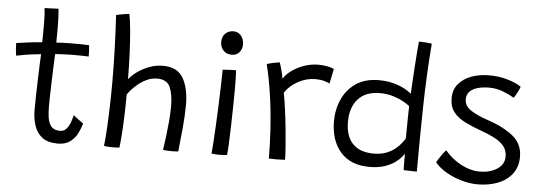

<svg xmlns="http://www.w3.org/2000/svg" viewBox="-49 -866 2945 1050"><g transform="rotate(5 1423.0 -341.0)"><path d="M422.5 -102Q415.5 -76.5 401.5 -48.2Q387.5 -20 361.5 -0.5Q335.5 19 293 19Q238 19 207.2 -5.2Q176.5 -29.5 164 -69Q151.5 -108.5 151.5 -153.5Q151.5 -183.5 152.5 -228.5Q153.5 -273.5 155 -321Q156.5 -368.5 158 -406.5Q159.5 -444.5 160.5 -460Q108 -455 71.2 -448.8Q34.5 -442.5 25.5 -440Q22 -457.5 20.8 -479.8Q19.5 -502 19.5 -509Q47 -513 85.8 -518Q124.5 -523 161 -525.5Q161.5 -548 161.8 -577.8Q162 -607.5 162 -634.5Q162 -657 160.5 -677.8Q159 -698.5 157.5 -713L234 -716Q235 -707.5 236.8 -677.2Q238.5 -647 238.5 -604Q238.5 -589 238.2 -567.2Q238 -545.5 238 -530.5Q252.5 -531.5 274.5 -532.5Q296.5 -533.5 310 -533.5Q346.5 -534 379.2 -533.2Q412 -532.5 418 -532Q419.5 -521.5 420.2 -501.5Q421 -481.5 421 -470Q415.5 -470.5 386 -471.2Q356.5 -472 327 -471.5Q306 -471 280.8 -470Q255.5 -469 237 -467.5Q236 -450 234.5 -412Q233 -374 231.5 -328.5Q230 -283 229 -242.5Q228 -202 228 -180Q228 -149 232 -119.5Q236 -90 251.2 -70.8Q266.5 -51.5 300 -51.5Q322.5 -51.5 336.2 -68.5Q350 -85.5 357.2 -107.2Q364.5 -129 368 -143.5Q372.5 -139 384.5 -130Q396.5 -121 408 -112.8Q419.5 -104.5 422.5 -102Z M631.5 11.5Q615.5 13 589.5 13Q577 13 564.8 12Q552.5 11 547 9.5Q551.5 -27.5 554.8 -83.2Q558 -139 560 -207Q562 -275 562 -348Q562 -443.5 558.5 -539Q555 -634.5 550.5 -709Q555 -710.5 569.5 -713.5Q584 -716.5 599.5 -718.8Q615 -721 622.5 -721.5Q630 -684 635 -626.2Q640 -568.5 642.8 -500.8Q645.5 -433 646 -365Q663 -387.5 692 -408Q721 -428.5 756.8 -441.8Q792.5 -455 830.5 -455Q910 -455 942 -399.2Q974 -343.5 974 -253Q974 -197.5 967.5 -126.8Q961 -56 954 4.5Q935.5 6 912.5 6Q900.5 6 889.5 5.2Q878.5 4.5 870.5 3Q875.5 -30 880.8 -71.8Q886 -113.5 889.8 -157Q893.5 -200.5 893.5 -238Q893.5 -302.5 876.5 -342.5Q859.5 -382.5 805 -382.5Q774 -382.5 746.8 -369.2Q719.5 -356 697.8 -337.5Q676 -319 662.5 -302.8Q649 -286.5 646 -281Q646 -224.5 644 -165.8Q642 -107 638.5 -59.2Q635 -11.5 631.5 11.5Z M1199.5 -548Q1169.5 -548 1152.8 -566.8Q1136 -585.5 1136 -612.5Q1136 -643.5 1154.2 -660Q1172.5 -676.5 1198 -676.5Q1224.5 -676.5 1240.2 -656.8Q1256 -637 1256 -609Q1256 -584 1241 -566Q1226 -548 1199.5 -548ZM1221.5 0.5Q1214.5 1.5 1202.5 2.2Q1190.5 3 1178.5 3Q1156 3 1136 0Q1138 -13 1140.8 -54.2Q1143.5 -95.5 1146.5 -151.8Q1149.5 -208 1151.8 -268Q1154 -328 1155.5 -379.8Q1157 -431.5 1157 -462Q1162.5 -462.5 1177.2 -463.5Q1192 -464.5 1207.5 -465Q1223 -465.5 1230.5 -465.5Q1231.5 -452.5 1232.2 -427Q1233 -401.5 1233 -369.5Q1233 -322.5 1232 -266Q1231 -209.5 1229.5 -154.8Q1228 -100 1226 -58.2Q1224 -16.5 1221.5 0.5Z M1487 -441.5Q1503.5 -467.5 1533.8 -488.8Q1564 -510 1601.5 -522.5Q1639 -535 1676 -535Q1699.5 -535 1723.8 -530.8Q1748 -526.5 1762.5 -519L1746 -438Q1734 -443.5 1714.8 -449.2Q1695.5 -455 1666.5 -455Q1618.5 -455 1572.2 -429.8Q1526 -404.5 1501 -366Q1508.5 -329 1515.5 -276.5Q1522.5 -224 1528 -169.2Q1533.5 -114.5 1536.8 -69.2Q1540 -24 1540 -1Q1523 0.5 1497.2 0.8Q1471.5 1 1451 0Q1451 -80 1445.2 -167.8Q1439.5 -255.5 1427 -344Q1414.5 -432.5 1394.5 -514Q1409 -519 1433 -524Q1457 -529 1464.5 -529.5Q1471 -512 1478 -485Q1485 -458 1487 -441.5Z M2191 -1.5Q2190.5 -10.5 2190.2 -29Q2190 -47.5 2190 -65.5Q2190 -83.5 2190 -91Q2187 -86 2175.2 -71.8Q2163.5 -57.5 2141.2 -41.5Q2119 -25.5 2084.8 -14Q2050.5 -2.5 2002 -2.5Q1899 -2.5 1843.5 -66Q1788 -129.5 1788 -235Q1788 -299.5 1813 -355.2Q1838 -411 1888 -445.2Q1938 -479.5 2013 -479.5Q2060.5 -479.5 2097.2 -469Q2134 -458.5 2158.5 -444.5Q2183 -430.5 2193.5 -420.5Q2194.5 -445.5 2197 -487.5Q2199.5 -529.5 2202.5 -575.2Q2205.5 -621 2208.5 -657.8Q2211.5 -694.5 2213 -709Q2230 -709 2250 -707.5Q2270 -706 2284 -703.5Q2270 -527.5 2266.8 -353Q2263.5 -178.5 2263.5 0.5Q2256.5 0.5 2241.8 0.2Q2227 0 2212.2 -0.5Q2197.5 -1 2191 -1.5ZM2020 -77Q2059.5 -77 2089 -88.8Q2118.5 -100.5 2138.8 -117.5Q2159 -134.5 2171.2 -150.8Q2183.5 -167 2188 -175Q2188 -187.5 2188.2 -212Q2188.5 -236.5 2188.8 -264.8Q2189 -293 2189.5 -317Q2190 -341 2190.5 -352.5Q2178.5 -362.5 2154.5 -376Q2130.5 -389.5 2097.5 -399.5Q2064.5 -409.5 2026 -409.5Q1947 -409.5 1905.8 -363.5Q1864.5 -317.5 1864.5 -238.5Q1864.5 -158 1904.8 -117.5Q1945 -77 2020 -77Z M2600 41Q2557.5 41 2512.5 28.2Q2467.5 15.5 2428.2 -7Q2389 -29.5 2364 -59.5Q2368.5 -68 2377.5 -82Q2386.5 -96 2396.5 -109.5Q2406.5 -123 2414 -129.5Q2434.5 -104 2465.2 -81Q2496 -58 2532.2 -43.8Q2568.5 -29.5 2606 -29.5Q2661.5 -29.5 2700.8 -54.8Q2740 -80 2740 -124Q2740 -158 2720.5 -181.5Q2701 -205 2667.2 -222.2Q2633.5 -239.5 2591.5 -254Q2543 -271.5 2503.5 -291.2Q2464 -311 2441 -340.5Q2418 -370 2418 -416.5Q2418 -463.5 2444.8 -495Q2471.5 -526.5 2515.2 -542.5Q2559 -558.5 2610.5 -558.5Q2670.5 -558.5 2717.5 -543.5Q2764.5 -528.5 2788.5 -511.5Q2785 -499 2775.2 -480Q2765.5 -461 2756 -448Q2730.5 -463 2694.8 -477.2Q2659 -491.5 2616.5 -491.5Q2586 -491.5 2558.2 -484.5Q2530.5 -477.5 2513 -461Q2495.5 -444.5 2495.5 -417Q2495.5 -380 2532.2 -356.5Q2569 -333 2622 -315.5Q2711 -286 2764.8 -243.2Q2818.5 -200.5 2818.5 -129Q2818.5 -73 2789.2 -35.2Q2760 2.5 2710.8 21.8Q2661.5 41 2600 41Z"/></g></svg>

Font: Grandstander Light
Style: Regular
Weight: 300
Designer: Tyler Finck
Foundry: Etcetera Type Co
Version: Version 1.200; ttfautohint (v1.8.3)